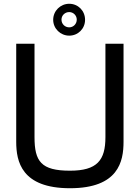

<svg xmlns="http://www.w3.org/2000/svg" viewBox="-20 -984 741 1018"><path d="M351 14C608 14 635 -128 635 -232V-752H539V-257C539 -134 495 -79 351 -79C198 -79 163 -128 163 -257V-752H66V-232C66 -128 94 14 351 14ZM262 -879C262 -832 301 -795 347 -795C394 -795 431 -832 431 -879C431 -927 394 -964 347 -964C301 -964 262 -927 262 -879ZM306 -880C306 -902 324 -920 347 -920C369 -920 387 -902 387 -880C387 -857 369 -839 347 -839C324 -839 306 -857 306 -880Z"/></svg>

Font: Hibana 45 SubMedium
Style: Regular
Weight: 500
Width: 6
Designer: pygmalion
Foundry: ybstudio
Version: Version 2021.007;FEAKit 1.0